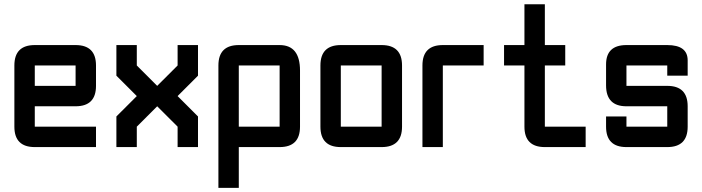

<svg xmlns="http://www.w3.org/2000/svg" viewBox="-20 -704 3360 919"><path d="M146.5 -488.3H341.8Q439.5 -488.3 439.5 -390.6V-293Q439.5 -195.3 341.8 -195.3H146.5V-97.7H439.5V0H146.5Q48.8 0 48.8 -97.7V-390.6Q48.8 -488.3 146.5 -488.3ZM341.8 -390.6H146.5V-293H341.8Z M537.1 -488.3H634.8V-390.6L732.4 -293L830.1 -390.6V-488.3H927.7V-341.8L830.1 -244.1L927.7 -146.5V0H830.1V-97.7L732.4 -195.3L634.8 -97.7V0H537.1V-146.5L634.8 -244.1L537.1 -341.8Z M1025.4 -390.6Q1025.4 -488.3 1123 -488.3H1318.4Q1416 -488.3 1416 -366.2V-97.7Q1416 0 1318.4 0H1123V195.3H1025.4ZM1318.4 -390.6H1123V-97.7H1318.4Z M1806.6 0H1611.3Q1513.7 0 1513.7 -97.7V-390.6Q1513.7 -488.3 1611.3 -488.3H1806.6Q1904.3 -488.3 1904.3 -390.6V-97.7Q1904.3 0 1806.6 0ZM1806.6 -97.7V-390.6H1611.3V-97.7Z M2099.6 -488.3H2294.9V-390.6H2099.6V0H2002V-390.6Q2002 -488.3 2099.6 -488.3Z M2587.9 0Q2490.2 0 2490.2 -97.7V-390.6H2392.6V-488.3H2490.2V-683.6H2587.9V-488.3H2685.5V-390.6H2587.9V-97.7H2783.2V0Z M2880.9 -146.5H2978.5V-97.7H3173.8V-195.3H2978.5Q2880.9 -195.3 2880.9 -295.4V-395.5Q2880.9 -488.3 2978.5 -488.3H3173.8Q3271.5 -488.3 3271.5 -415V-341.8H3173.8V-390.6H2978.5V-293H3173.8Q3271.5 -293 3271.5 -195.3V-97.7Q3271.5 0 3173.8 0H2978.5Q2880.9 0 2880.9 -97.7Z"/></svg>

Font: BabelStone Runic Long Branch
Style: Regular
Weight: 400
Designer: Andrew West
Foundry: BabelStone
Version: Version 3.002 March 14, 2022